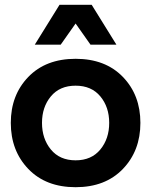

<svg xmlns="http://www.w3.org/2000/svg" viewBox="-20 -764 630 800"><path d="M233 -578H125L228 -744H362L465 -578H357L295 -666ZM398 -362.5Q361 -407 295 -407Q229 -407 192 -362.5Q155 -318 155 -252Q155 -186 192 -141Q229 -96 295 -96Q361 -96 398 -141Q435 -186 435 -252Q435 -318 398 -362.5ZM98 -443.5Q171 -519 295 -519Q419 -519 492 -443.5Q565 -368 565 -252Q565 -136 492 -60Q419 16 295 16Q171 16 98 -60Q25 -136 25 -252Q25 -368 98 -443.5Z"/></svg>

Font: Techna Sans
Style: Regular
Weight: 400
Designer: Carl Enlund
Version: Version 1.003